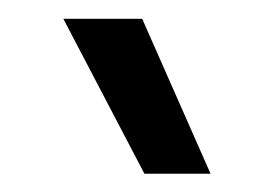

<svg xmlns="http://www.w3.org/2000/svg" viewBox="-20 -741 295 207"><path d="M207 -553.7H135.7L48.3 -720.7H133.3Z"/></svg>

Font: Estedad-FD SemiBold
Style: Regular
Weight: 600
Designer: Amin Abedi
Version: Version 7.3